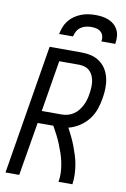

<svg xmlns="http://www.w3.org/2000/svg" viewBox="-102 -1014 705 1074"><g transform="rotate(10 250.0 -477.5)"><path d="M8 0 129 -735H310Q339 -735 366 -728.5Q393 -722 415 -706Q437 -690 451 -667Q465 -644 471 -617Q477 -590 476.5 -561Q476 -532 471 -504Q466 -472 455 -440Q444 -408 423 -381Q402 -354 372.5 -335Q343 -316 311 -308Q323 -285 334.5 -261.5Q346 -238 355.5 -213Q365 -188 373 -162.5Q381 -137 385.5 -110.5Q390 -84 391 -56Q392 -28 388 0H309Q314 -28 312.5 -55.5Q311 -83 305.5 -109.5Q300 -136 291.5 -161Q283 -186 273 -210.5Q263 -235 251 -258Q239 -281 226 -304H137L86 0ZM148 -374H261Q278 -374 295 -378.5Q312 -383 327.5 -393Q343 -403 354.5 -417.5Q366 -432 374 -448Q382 -464 387 -481Q392 -498 394 -514Q397 -532 398 -549.5Q399 -567 397 -583.5Q395 -600 388.5 -615.5Q382 -631 370.5 -642.5Q359 -654 343 -659.5Q327 -665 310 -665H196ZM169 -815Q173 -836 180.5 -855.5Q188 -875 201.5 -892Q215 -909 233 -921.5Q251 -934 271 -941.5Q291 -949 311 -952Q331 -955 352 -955Q372 -955 391.5 -952Q411 -949 428.5 -941.5Q446 -934 459.5 -921.5Q473 -909 481 -892Q489 -875 490 -855Q491 -835 488 -815H409Q412 -830 408.5 -844.5Q405 -859 394.5 -868.5Q384 -878 369.5 -881.5Q355 -885 340 -885Q325 -885 309.5 -881.5Q294 -878 280.5 -868.5Q267 -859 259 -845Q251 -831 248 -815Z"/></g></svg>

Font: Iosevka Curly Oblique
Style: Regular
Weight: 400
Italic angle: -9°
Monospace: yes
Designer: Belleve Invis
Foundry: Belleve Invis
Version: Version 11.1.0; ttfautohint (v1.8.3)